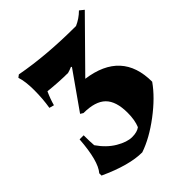

<svg xmlns="http://www.w3.org/2000/svg" viewBox="-183 -619 836 836"><g transform="rotate(-45 235.0 -201.0)"><path d="M76 -118Q76 -78 78 -55Q109 -10 149 13.5Q189 37 220 37Q251 37 268 24Q281 -7 281 -52Q281 -123 248.5 -155Q216 -187 144 -187L131 -195L250 -364L248 -368Q232 -361 220 -358Q167 -358 100 -365Q85 -332 77 -302L55 -308Q63 -356 63 -409.5Q63 -463 52 -496L64 -505Q208 -478 389 -478Q421 -492 446 -517L466 -501L255 -287Q452 -260 452 -72Q412 -15 340.5 39Q269 93 204 115Q124 115 7 61V47Q42 7 51 -118Z"/></g></svg>

Font: Almendra
Style: Bold
Weight: 700
Designer: Ana Sanfelippo
Foundry: Ana Sanfelippo
Version: Version 1.004